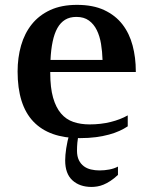

<svg xmlns="http://www.w3.org/2000/svg" viewBox="-20 -549 614 778"><path d="M292 -529.3Q356.9 -529.3 402.3 -508.1Q447.8 -486.8 476.1 -450.2Q504.4 -413.6 517.3 -364.7Q530.3 -315.9 530.3 -260.3V-257.3H183.6V-253.9Q183.6 -193.4 195.1 -153.3Q206.5 -113.3 227.3 -89.1Q248 -64.9 277.3 -54.9Q306.6 -44.9 342.8 -44.9Q388.7 -44.9 428.2 -54.7Q467.8 -64.5 497.6 -81.5V-37.1Q482.9 -27.3 464.4 -18.8Q445.8 -10.3 421.9 -3.7Q397.9 2.9 368.7 6.8Q339.4 10.7 303.2 10.7Q179.2 10.7 115.2 -56.4Q51.3 -123.5 51.3 -259.3Q51.3 -315.4 65.4 -364.7Q79.6 -414.1 108.9 -450.7Q138.2 -487.3 183.6 -508.3Q229 -529.3 292 -529.3ZM395.5 -306.2Q394.5 -339.8 389.4 -371.1Q384.3 -402.3 372.3 -426.8Q360.4 -451.2 340.3 -465.8Q320.3 -480.5 289.6 -480.5Q262.7 -480.5 243.9 -469Q225.1 -457.5 212.6 -435.3Q200.2 -413.1 193.4 -380.6Q186.5 -348.1 184.6 -306.2ZM262.2 -10.7H300.3Q294.9 12.7 293.5 28.8Q292 44.9 292 61.5Q292 84.5 299.6 99.9Q307.1 115.2 319.6 124.5Q332 133.8 348.6 137.7Q365.2 141.6 383.3 141.6Q403.3 141.6 422.9 137.9Q442.4 134.3 458 126V159.7Q441.9 174.8 427.2 184.3Q412.6 193.8 399.4 199.2Q386.2 204.6 374 206.5Q361.8 208.5 351.1 208.5Q302.7 208.5 273.4 181.6Q244.1 154.8 244.1 101.1Q244.1 80.1 248.3 52.2Q252.4 24.4 262.2 -10.7Z"/></svg>

Font: Arian AMU Serif
Style: Bold
Weight: 700
Designer: Ruben Hakobyan (Tarumian)
Foundry: Ruben Hakobyan (Tarumian)
Version: Version 1.002